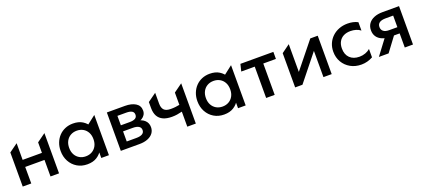

<svg xmlns="http://www.w3.org/2000/svg" viewBox="39 -1415 5105 2326"><g transform="rotate(-20 2592.0 -252.0)"><path d="M76.6 0V-439.5L186.6 -518.8L185.9 -304.1H434.7V-439.5L544.7 -518.8V0H434.7V-213.1H185.9L186.6 0Z M907.3 15Q833.6 15 776.8 -19.2Q719.9 -53.4 687.6 -112.8Q655.3 -172.2 655.3 -247.5Q655.3 -304 673.8 -351.9Q692.4 -399.9 726 -435.3Q759.6 -470.8 805.9 -490.4Q852.2 -510 907.3 -510Q980.7 -510 1029.9 -478.9Q1079.1 -447.9 1105.1 -399.1L1065.6 -363V-423.9L1187.7 -518.8V0H1089.3V-119.5L1105.1 -95.9Q1079.1 -47.1 1029.9 -16.1Q980.7 15 907.3 15ZM921.8 -82.5Q967.1 -82.5 1002.4 -102.8Q1037.8 -123 1058.1 -159.9Q1078.4 -196.9 1078.4 -247.5Q1078.4 -298.1 1058.1 -335.2Q1037.8 -372.3 1002.4 -392.4Q967.1 -412.5 921.8 -412.5Q876.6 -412.5 841.2 -392.4Q805.9 -372.3 785.5 -335.2Q765.2 -298.1 765.2 -247.5Q765.2 -196.9 785.5 -159.9Q805.9 -123 841.2 -102.8Q876.6 -82.5 921.8 -82.5Z M1341.1 0V-495H1573.9Q1657.6 -495 1709.9 -462.9Q1762.2 -430.8 1762.2 -367Q1762.2 -337 1747.9 -313.8Q1733.7 -290.6 1708.3 -275.1Q1682.9 -259.6 1649.4 -252.6L1646.2 -277Q1711.7 -267.8 1747.5 -233.3Q1783.3 -198.9 1783.3 -146.1Q1783.3 -101.7 1758.7 -68.8Q1734 -36 1688.7 -18Q1643.4 0 1581.9 0ZM1447.3 -82.4H1572.1Q1621.4 -82.4 1648.3 -98.7Q1675.2 -115.1 1675.2 -147.2Q1675.2 -179.8 1648.6 -196.1Q1622 -212.5 1572.1 -212.5H1433.2V-290.8H1561.8Q1607.6 -290.8 1632.7 -305.1Q1657.8 -319.4 1657.8 -351.9Q1657.8 -383.8 1632.8 -398.2Q1607.8 -412.6 1561.8 -412.6H1447.3Z M2198.1 0V-193.6Q2162.8 -184.7 2131.6 -180Q2100.4 -175.4 2066.1 -175.4Q1999.3 -175.4 1954 -195.9Q1908.7 -216.5 1885.6 -258Q1862.6 -299.6 1862.6 -362.5V-439.5L1972.6 -518.8V-377.9Q1972.6 -324.9 1998 -297.4Q2023.5 -269.9 2084.8 -269.9Q2120.4 -269.9 2147.1 -273.3Q2173.8 -276.7 2198.1 -281.5V-439.5L2308.1 -518.8V0Z M2670.3 15Q2596.6 15 2539.8 -19.2Q2482.9 -53.4 2450.6 -112.8Q2418.3 -172.2 2418.3 -247.5Q2418.3 -304 2436.8 -351.9Q2455.4 -399.9 2489 -435.3Q2522.6 -470.8 2568.9 -490.4Q2615.2 -510 2670.3 -510Q2743.7 -510 2792.9 -478.9Q2842.1 -447.9 2868.1 -399.1L2828.6 -363V-423.9L2950.7 -518.8V0H2852.3V-119.5L2868.1 -95.9Q2842.1 -47.1 2792.9 -16.1Q2743.7 15 2670.3 15ZM2684.8 -82.5Q2730.1 -82.5 2765.4 -102.8Q2800.8 -123 2821.1 -159.9Q2841.4 -196.9 2841.4 -247.5Q2841.4 -298.1 2821.1 -335.2Q2800.8 -372.3 2765.4 -392.4Q2730.1 -412.5 2684.8 -412.5Q2639.6 -412.5 2604.2 -392.4Q2568.9 -372.3 2548.5 -335.2Q2528.2 -298.1 2528.2 -247.5Q2528.2 -196.9 2548.5 -159.9Q2568.9 -123 2604.2 -102.8Q2639.6 -82.5 2684.8 -82.5Z M3214.7 0V-404H3040.6L3063.1 -495H3487.6V-404H3324.7V0Z M3588.6 0V-441.4L3694.8 -518.8V-161L3963.7 -495H4059.7V0H3953.4V-338L3682.7 0Z M4440.1 15Q4361.8 15 4300.8 -19.3Q4239.9 -53.6 4205.1 -112.8Q4170.3 -172.1 4170.3 -247.5Q4170.3 -304.4 4190.9 -352.2Q4211.6 -400.1 4249.1 -435.5Q4286.6 -471 4337.2 -490.5Q4387.8 -510 4447.3 -510Q4483.9 -510 4516.6 -502.9Q4549.4 -495.8 4578.9 -480.4V-372.5Q4553.3 -392.8 4520.1 -402.6Q4486.8 -412.5 4450.1 -412.5Q4398.1 -412.5 4360.4 -393.1Q4322.8 -373.6 4302.2 -336.8Q4281.7 -300.1 4281.7 -248.1Q4281.7 -170.5 4326.9 -126.5Q4372.1 -82.5 4449.8 -82.5Q4490.7 -82.5 4526.9 -95.9Q4563.1 -109.4 4588.2 -131.6V-23.9Q4554.2 -4.9 4517 5Q4479.7 15 4440.1 15Z M4668.1 0 4858.2 -253.2 4882.1 -182.4Q4820.2 -182.1 4776.9 -200.8Q4733.6 -219.5 4710.7 -253.8Q4687.8 -288.1 4687.8 -335Q4687.8 -385.2 4713.4 -421Q4739 -456.8 4785.6 -475.9Q4832.2 -495 4894.7 -495H5107.8V0H5001.9V-411.5H4905.3Q4852.3 -411.5 4825.2 -393.1Q4798.1 -374.6 4798.1 -337.6Q4798.1 -301.3 4823.2 -281.7Q4848.3 -262.1 4896.7 -262.1H5016.1V-181.9H4928.9L4793.3 0Z"/></g></svg>

Font: Geologica-Sharp
Style: Regular
Weight: 100
Designer: Sindre Bremnes, Frode Helland
Foundry: Monokrom Skriftforlag AS
Version: Version 1.010;gftools[0.9.28]